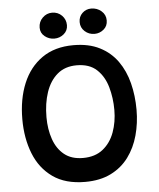

<svg xmlns="http://www.w3.org/2000/svg" viewBox="-58 -884 793 959"><g transform="rotate(-5 338.5 -404.0)"><path d="M330.5 25.5Q231.5 25.5 168.2 -19.5Q105 -64.5 74.8 -141.2Q44.5 -218 44.5 -313Q44.5 -414.5 77 -492.8Q109.5 -571 173.2 -615.5Q237 -660 330.5 -660Q407.5 -660 462 -632.2Q516.5 -604.5 550.8 -556.2Q585 -508 601 -445Q617 -382 617 -311.5Q617 -244 600.2 -183.2Q583.5 -122.5 548.8 -75.5Q514 -28.5 459.8 -1.5Q405.5 25.5 330.5 25.5ZM330 -94.5Q391 -94.5 430 -125.8Q469 -157 487.8 -208.5Q506.5 -260 506.5 -320Q506.5 -380.5 491 -435Q475.5 -489.5 438.8 -524Q402 -558.5 338 -558.5Q279.5 -558.5 241.2 -526Q203 -493.5 184.2 -438Q165.5 -382.5 165.5 -313Q165.5 -252.5 182.8 -202.8Q200 -153 236.2 -123.8Q272.5 -94.5 330 -94.5ZM441.5 -707Q413 -707 392.5 -725.5Q372 -744 372 -772Q372 -799 390.5 -816.8Q409 -834.5 435 -834.5Q464.5 -834.5 486 -816Q507.5 -797.5 507.5 -769Q507.5 -740.5 487.2 -723.8Q467 -707 441.5 -707ZM239.5 -701Q212.5 -701 191.5 -717.8Q170.5 -734.5 170.5 -761.5Q170.5 -791 190.8 -811Q211 -831 238.5 -831Q268 -831 287.8 -811Q307.5 -791 307.5 -762.5Q307.5 -735.5 287 -718.2Q266.5 -701 239.5 -701Z"/></g></svg>

Font: Grandstander Medium
Style: Regular
Weight: 500
Designer: Tyler Finck
Foundry: Etcetera Type Co
Version: Version 1.200; ttfautohint (v1.8.3)